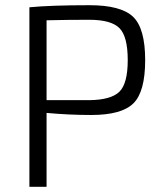

<svg xmlns="http://www.w3.org/2000/svg" viewBox="-20 -718 627 738"><path d="M93 0V-690Q176 -698 324 -698Q445 -698 491.5 -653.5Q538 -609 538 -487Q538 -365 492.5 -320.5Q447 -276 331 -276Q245 -276 159 -284V0ZM159 -333H323Q407 -334 439 -365.5Q471 -397 471 -487Q471 -578 439 -610Q407 -642 323 -642Q239 -642 159 -640Z"/></svg>

Font: Exo 2.0 Light
Style: Regular
Weight: 300
Designer: Natanael Gama
Version: Version 1.001;PS 001.001;hotconv 1.0.70;makeotf.lib2.5.58329